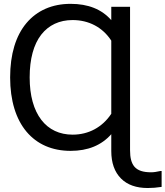

<svg xmlns="http://www.w3.org/2000/svg" viewBox="-20 -762 852 989"><path d="M553.2 -727.1V-658.2C503.9 -714.4 434.1 -742.2 343.8 -742.2C248.5 -742.2 170.9 -708 116.2 -643.1C61.5 -578.1 32.2 -482.9 32.2 -363.3C32.2 -244.1 62 -148.4 116.7 -83.5C170.9 -19 248.5 15.1 343.8 15.1C433.1 15.1 502.9 -13.7 553.2 -70.8V15.6C553.2 76.7 569.8 124 603.5 157.7C636.2 190.4 682.1 206.5 741.2 206.5C764.2 206.5 787.6 204.6 812.5 200.7V118.7H807.1C788.1 123 772 125.5 758.8 125.5C716.3 125.5 689.9 116.2 672.9 97.2C656.7 78.1 649.9 51.3 649.9 11.7V-727.1ZM354 -658.7C436 -658.7 507.8 -622.6 553.2 -552.7V-175.8C506.8 -106 436 -68.4 354 -68.4C287.1 -68.4 231.4 -94.2 192.9 -144.5C153.8 -195.3 132.8 -269.5 132.8 -363.3C132.8 -458.5 153.3 -533.2 192.4 -583.5C231 -632.8 286.1 -658.7 354 -658.7Z"/></svg>

Font: SG Kara SemiBold
Style: Regular
Weight: 400
Designer: Damoon Khanjanzadeh
Version: Version 1.000